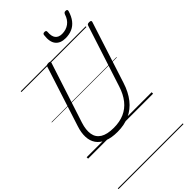

<svg xmlns="http://www.w3.org/2000/svg" viewBox="-450 -1315 1874 1874"><g transform="rotate(-45 487.0 -378.0)"><path d="M389 19Q305 19 249 -4.5Q193 -28 164 -69.5Q135 -111 132.5 -169Q130 -227 153 -296L353 -916Q356 -926 363 -930.5Q370 -935 386 -935Q400 -935 406.5 -930.5Q413 -926 409 -915L206 -291Q181 -213 190.5 -155Q200 -97 249.5 -66Q299 -35 391 -35Q473 -35 535.5 -62.5Q598 -90 642.5 -146Q687 -202 713 -284L918 -916Q921 -926 927.5 -930.5Q934 -935 950 -935Q979 -935 973 -915L768 -280Q737 -182 684 -115Q631 -48 557 -14.5Q483 19 389 19ZM677 -986Q606 -986 572 -1028.5Q538 -1071 549 -1156Q550 -1167 556 -1171.5Q562 -1176 574 -1176Q585 -1176 590.5 -1171Q596 -1166 595 -1156Q590 -1097 612.5 -1068.5Q635 -1040 682 -1040Q738 -1040 778.5 -1070Q819 -1100 836 -1156Q841 -1167 847 -1171.5Q853 -1176 864 -1176Q876 -1176 881.5 -1170.5Q887 -1165 884 -1154Q867 -1096 837.5 -1058.5Q808 -1021 767.5 -1003.5Q727 -986 677 -986ZM0 410H897V420H0ZM0 -20H897V0H0ZM0 -505H897V-500H0ZM0 -930H897V-920H0Z"/></g></svg>

Font: Playwrite DE LA Guides
Style: Regular
Weight: 400
Designer: Veronika Burian, José Scaglione
Foundry: TypeTogether
Version: Version 1.003